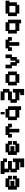

<svg xmlns="http://www.w3.org/2000/svg" viewBox="2880 -3558 858 6659"><g transform="rotate(-90 3309.5 -229.0)"><path d="M149 11V-74H61V-381H149V-467H453V-381H542V-246H414V-331H188V-297H365V-160H188V-125H414V-212H542V-75H453V11Z M838 180V45H1015V11H750V-74H662V-297H750V-331H662V-501H603V-637H1054V-552H1143V-416H1015V-501H789V-381H1054V-246H789V-125H1015V-211H1143V180Z M1353 11V-74H1265V-381H1353V-467H1657V-381H1746V-246H1618V-331H1392V-297H1569V-160H1392V-125H1618V-212H1746V-75H1657V11Z M2044 11V-331H1995V-246H1868V-381H1956V-467H2260V-381H2349V-246H2221V-331H2172V11Z M2824 74V11H2559V-74H2471V-381H2559V-467H2863V-381H2952V74ZM2598 -125H2824V-331H2598ZM2670 -499V-636H2753V-499Z M3338 178V43H3427V11H3162V-75H3074V-297H3162V-381H3427V-502H3162V-638H3466V-553H3555V-331H3466V-246H3201V-126H3427V-211H3555V178Z M3765 11V-74H3677V-381H3765V-467H4069V-381H4158V-74H4069V11ZM3804 -125H4030V-331H3804Z M4446 11V-74H4358V-246H4269V-467H4396V-297H4484V-125H4534V-297H4622V-467H4750V-246H4661V-74H4573V11Z M5049 11V-331H5000V-246H4873V-381H4961V-467H5265V-381H5354V-246H5226V-331H5177V11Z M5829 74V11H5564V-74H5476V-381H5564V-467H5868V-381H5957V74ZM5603 -125H5829V-331H5603Z M6167 11V-74H6079V-381H6167V-467H6616V-331H6560V-74H6471V11ZM6206 -125H6432V-331H6206Z"/></g></svg>

Font: Pixelify Sans
Style: Bold
Weight: 700
Designer: Stefie Justprince
Foundry: Typecalism Foundryline
Version: Version 1.000